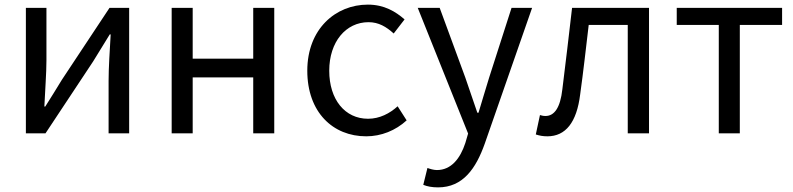

<svg xmlns="http://www.w3.org/2000/svg" viewBox="-20 -577 3433 831"><path d="M92 0H177L383 -311C403 -344 434 -394 455 -428H459C455 -357 450 -284 450 -227V0H539V-543H454L248 -232C228 -199 197 -149 176 -116H172C175 -186 181 -259 181 -316V-543H92Z M723 0H814V-242H1076V0H1167V-543H1076V-323H814V-543H723Z M1565 13C1630 13 1692 -12 1740 -56L1701 -117C1667 -86 1623 -63 1573 -63C1473 -63 1405 -146 1405 -271C1405 -396 1477 -481 1575 -481C1619 -481 1652 -461 1684 -432L1731 -493C1692 -527 1643 -557 1572 -557C1433 -557 1310 -452 1310 -271C1310 -91 1421 13 1565 13Z M1876 234C1984 234 2040 152 2078 45L2283 -543H2194L2097 -241C2082 -193 2066 -138 2051 -89H2046C2029 -138 2010 -194 1994 -241L1883 -543H1788L2006 1L1994 42C1972 109 1933 159 1871 159C1857 159 1841 154 1830 150L1812 223C1829 230 1850 234 1876 234Z M2349 13C2428 13 2476 -47 2491 -168C2505 -268 2516 -369 2528 -469H2697V0H2789V-543H2456C2442 -425 2429 -308 2414 -191C2405 -110 2379 -75 2341 -75C2331 -75 2324 -77 2317 -79L2299 5C2315 10 2329 13 2349 13Z M3091 0H3182V-469H3365V-543H2909V-469H3091Z"/></svg>

Font: Noto Sans T Chinese Regular
Style: Regular
Weight: 400
Designer: Ryoko NISHIZUKA (kana & ideographs); Paul D. Hunt (Latin, Greek & Cyrillic); Wenlong ZHANG (bopomofo); Sandoll Communica
Foundry: Adobe Systems Incorporated
Version: Version 1.000;PS 1;hotconv 1.0.78;makeotf.lib2.5.61930